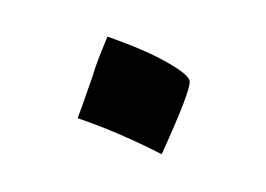

<svg xmlns="http://www.w3.org/2000/svg" viewBox="-37 -373 403 291"><g transform="rotate(-10 164.5 -228.0)"><path d="M192 -133Q171 -149 152 -162Q133 -175 114.5 -186.5Q96 -198 76 -209Q85 -224 93 -238.5Q101 -253 109 -267Q116 -281 124.5 -295Q133 -309 142 -323Q170 -307 190.5 -293.5Q211 -280 225 -268Q253 -245 253 -235Q253 -222 192 -133Z"/></g></svg>

Font: Noto Naskh Arabic Medium
Style: Regular
Weight: 500
Designer: Monotype Design Team, David Williams, Mohamad Dakak and Nizar Qandah
Foundry: Monotype Imaging Inc.
Version: Version 2.016